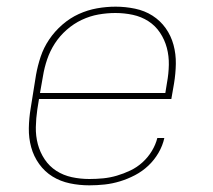

<svg xmlns="http://www.w3.org/2000/svg" viewBox="-20 -548 640 576"><path d="M248 8Q218 8 189.5 2Q161 -4 137.5 -18.5Q114 -33 97.5 -56Q81 -79 73.5 -106.5Q66 -134 66.5 -163.5Q67 -193 72 -223L88 -323Q93 -351 102 -378Q111 -405 127.5 -429.5Q144 -454 167 -474Q190 -494 216.5 -506Q243 -518 271 -523Q299 -528 327 -528Q356 -528 385 -522Q414 -516 437.5 -501Q461 -486 477 -463.5Q493 -441 500.5 -413.5Q508 -386 507.5 -356.5Q507 -327 502 -297L494 -251H97L92 -220Q88 -193 87.5 -166.5Q87 -140 93.5 -115.5Q100 -91 114 -70Q128 -49 149 -35.5Q170 -22 195.5 -16.5Q221 -11 248 -11Q269 -11 289.5 -13Q310 -15 330.5 -21Q351 -27 371 -36.5Q391 -46 407.5 -61Q424 -76 435.5 -95Q447 -114 452 -134H473Q468 -111 455.5 -89.5Q443 -68 425 -51Q407 -34 385 -22.5Q363 -11 340 -4Q317 3 294 5.5Q271 8 248 8ZM100 -269H476L481 -300Q486 -327 486.5 -353.5Q487 -380 480.5 -404.5Q474 -429 460 -450Q446 -471 425 -484.5Q404 -498 378.5 -503.5Q353 -509 326 -509Q301 -509 275.5 -504.5Q250 -500 225.5 -488.5Q201 -477 180 -458.5Q159 -440 144.5 -417.5Q130 -395 121.5 -370Q113 -345 109 -320Z"/></svg>

Font: Iosevka SS04 Th Ex Obl
Style: Regular
Weight: 100
Width: 7
Italic angle: -9°
Monospace: yes
Designer: Belleve Invis
Foundry: Belleve Invis
Version: Version 19.0.0; ttfautohint (v1.8.4)